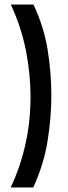

<svg xmlns="http://www.w3.org/2000/svg" viewBox="-20 -731 302 849"><path d="M28 -711H128Q174 -613 190.5 -511.5Q207 -410 207 -310Q207 -209 190 -105.5Q173 -2 127 98H27Q68 13 91.5 -89Q115 -191 115 -305Q115 -400 95.5 -503Q76 -606 28 -711Z"/></svg>

Font: Bricolage Grotesque 12pt Condensed
Style: Regular
Weight: 400
Width: 3
Designer: Mathieu Triay
Foundry: Atelier Triay
Version: Version 1.001; ttfautohint (v1.8.4.7-5d5b);gftools[0.9.33.de